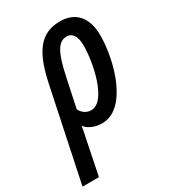

<svg xmlns="http://www.w3.org/2000/svg" viewBox="-245 -646 871 982"><g transform="rotate(-30 190.0 -155.0)"><path d="M-53 240H44L84 43C89 18 96 -9 98 -32C118 -7 152 10 198 10C344 10 413 -235 413 -384C413 -487 364 -550 269 -550C150 -550 95 -467 60 -298ZM182 -76C152 -76 131 -94 119 -117L154 -282C182 -417 210 -466 260 -466C294 -466 313 -436 313 -382C313 -281 271 -76 182 -76Z"/></g></svg>

Font: Noto Sans UI Condensed Medium
Style: Italic
Weight: 500
Width: 3
Italic angle: -12°
Designer: Monotype Design Team
Foundry: Monotype Imaging Inc.
Version: Version 1.901